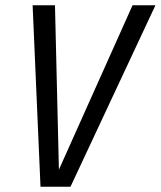

<svg xmlns="http://www.w3.org/2000/svg" viewBox="-20 -710 611 730"><path d="M571 -690 248 0H134L104 -690H189L204 -65L484 -690Z"/></svg>

Font: Decalotype
Style: Italic
Weight: 400
Italic angle: -12°
Designer: Alfredo Marco Pradil
Foundry: Alfredo Marco Pradil
Version: Version 1.0